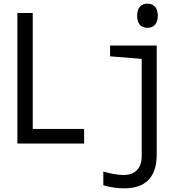

<svg xmlns="http://www.w3.org/2000/svg" viewBox="-20 -785 1040 1050"><path d="M786 -633C820 -633 843 -654 843 -698C843 -744 820 -765 786 -765C752 -765 730 -744 730 -698C730 -655 751 -633 786 -633ZM75 0H440V-80H159V-714H75ZM660 245C773 245 837 186 837 62V-536H582V-477L755 -463V68C755 136 719 172 655 172C623 172 577 163 545 153V228C577 238 620 245 660 245Z"/></svg>

Font: Noto Sans Mono ExtraCondensed
Style: Regular
Weight: 400
Width: 2
Designer: Monotype Design Team
Foundry: Monotype Imaging Inc.
Version: Version 2.014